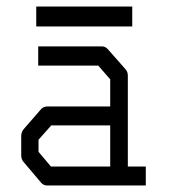

<svg xmlns="http://www.w3.org/2000/svg" viewBox="-20 -618 526 588"><path d="M317.5 -108V-234H137L98 -190V-153L136 -108ZM371.5 -108H426.5V-50H124Q113 -50 105.5 -59L53 -121Q45 -129.5 45 -142V-202Q45 -213.5 53 -223L106 -284Q113.5 -292 125 -292H317.5V-375L281 -417H97V-476H291.5Q303 -476 310.5 -467L363.5 -407Q371.5 -398.5 371.5 -387ZM91 -598H385V-537H91Z"/></svg>

Font: 3270 Nerd Font Mono SemCond
Style: Regular
Weight: 400
Monospace: yes
Version: Version 3.0.1;Nerd Fonts 3.1.1